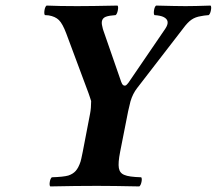

<svg xmlns="http://www.w3.org/2000/svg" viewBox="-20 -667 778 689"><path d="M411.1 -122.1Q403.3 -82.5 406.5 -64Q409.7 -45.4 426.8 -39.1Q441.9 -32.2 486.8 -30.8Q490.2 -26.4 487.8 -14.4Q485.4 -2.4 480 2Q384.3 0 328.1 0Q253.9 0 160.2 2Q156.7 -2.4 158.7 -14.4Q160.6 -26.4 166 -30.8Q208 -32.2 225.1 -37.1Q241.7 -42.5 251.7 -53.7Q261.7 -64.9 269 -86.9Q271 -92.8 276.9 -122.1L303.2 -258.8Q307.1 -278.8 307.1 -304.2Q306.2 -308.6 302.7 -317.9Q299.3 -327.1 297.9 -332L217.8 -546.9Q204.6 -582 191.4 -595Q178.2 -607.9 154.8 -611.8Q152.8 -611.8 148.2 -612.3Q143.6 -612.8 141.1 -612.8Q137.7 -617.2 139.6 -629.9Q141.6 -642.6 147 -647Q192.9 -645 256.8 -645Q306.2 -645 401.9 -647Q405.3 -642.6 402.8 -629.9Q400.4 -617.2 395 -612.8Q371.6 -611.3 359.9 -606.9Q339.8 -599.1 347.2 -571.8Q349.1 -562 351.1 -557.1L415 -373Q420.9 -356 432.1 -360.8Q435.5 -363.3 440.9 -370.1L573.2 -564Q592.8 -593.3 566.9 -606Q556.2 -611.3 534.2 -612.8Q530.8 -617.2 532.7 -629.9Q534.7 -642.6 540 -647Q616.2 -645 646 -645Q678.2 -645 735.8 -647Q739.3 -642.6 736.8 -629.9Q734.4 -617.2 729 -612.8Q710.4 -611.3 700.2 -608.9Q681.2 -606 667.2 -596.4Q653.3 -586.9 637.2 -564.9L472.2 -351.1Q456.5 -331.1 448.2 -303.2Q446.3 -296.9 439.9 -268.1Z"/></svg>

Font: Common Serif
Style: Bold Italic
Weight: 700
Italic angle: -12°
Designer: Philipp H. Poll, Khaled Hosny
Foundry: Stefan Peev, Context Ltd.
Version: Version 1.026